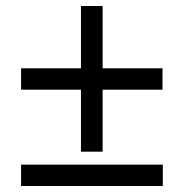

<svg xmlns="http://www.w3.org/2000/svg" viewBox="-20 -618 612 638"><path d="M321 -391H520V-320H321V-114H249V-320H50V-391H249V-598H321ZM50 0V-71H521V0Z"/></svg>

Font: Go Noto Kurrent-Regular
Style: Regular
Weight: 400
Designer: Monotype Design Team
Foundry: Monotype Imaging Inc.
Version: Version 2.012; ttfautohint (v1.8.4.7-5d5b)